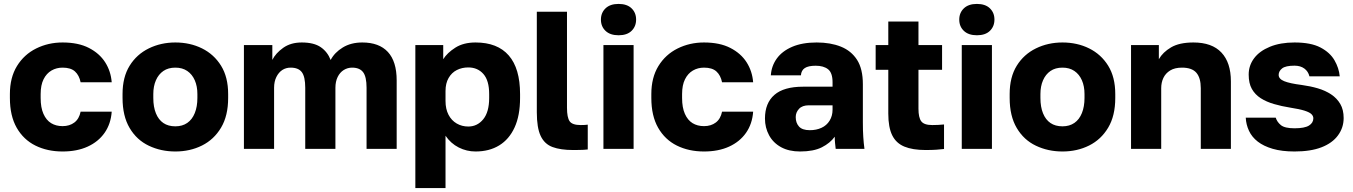

<svg xmlns="http://www.w3.org/2000/svg" viewBox="-20 -760 6908 980"><path d="M299.5 13.2Q221.7 13.2 160.9 -16.9Q100.2 -47 65.3 -107.8Q30.5 -168.7 30.5 -260V-280Q30.5 -364 66.7 -423Q103 -482 164.7 -512.6Q226.3 -543.2 299.5 -543.2Q379.7 -543.2 433.7 -515.4Q487.7 -487.7 516.8 -442.1Q545.8 -396.5 550.2 -340H391.5Q384.2 -375.8 362.7 -395.3Q341.3 -414.8 299.5 -414.8Q268.2 -414.8 242.8 -400.1Q217.3 -385.3 202.4 -355.5Q187.5 -325.7 187.5 -280V-260Q187.5 -210.8 201.8 -178.8Q216 -146.7 240.9 -131.4Q265.8 -116.2 299.5 -116.2Q335.2 -116.2 359.6 -134.7Q384 -153.2 391.5 -190H550.2Q545.8 -127.7 513.8 -82Q481.7 -36.3 427.3 -11.6Q373 13.2 299.5 13.2Z M875 13.2Q801.3 13.2 739.6 -16.2Q677.8 -45.5 641.7 -106.6Q605.5 -167.7 605.5 -260V-280Q605.5 -366.3 641.7 -424.6Q677.8 -482.8 739.6 -513Q801.3 -543.2 875 -543.2Q950 -543.2 1011.1 -513Q1072.2 -482.8 1108.3 -424.6Q1144.5 -366.3 1144.5 -280V-260Q1144.5 -169 1108.3 -108.4Q1072.2 -47.8 1011.1 -17.3Q950 13.2 875 13.2ZM875 -115.2Q910.8 -115.2 935.9 -132.6Q961 -150 974.2 -182.9Q987.5 -215.8 987.5 -260V-280Q987.5 -319.8 974.2 -350.2Q961 -380.5 935.9 -397.7Q910.8 -414.8 875 -414.8Q838.7 -414.8 813.8 -397.7Q789 -380.5 775.8 -350.2Q762.5 -319.8 762.5 -280V-260Q762.5 -214.2 775.8 -181.6Q789 -149 813.8 -132.1Q838.7 -115.2 875 -115.2Z M1225 0V-530H1370V-454.3Q1387.5 -489 1425.8 -516.1Q1464 -543.2 1520.2 -543.2Q1582.7 -543.2 1617.3 -519.1Q1652 -495 1667.7 -453.8Q1687.8 -492.2 1729.7 -517.7Q1771.5 -543.2 1829.2 -543.2Q1915 -543.2 1959.8 -494.8Q2004.7 -446.3 2004.7 -349.5V0H1851V-312Q1851 -368.3 1833.3 -391.6Q1815.7 -414.8 1777.2 -414.8Q1754.2 -414.8 1734.6 -402.7Q1715 -390.5 1703.5 -367.2Q1692 -343.8 1692 -312V0H1538V-312Q1538 -368.3 1520.6 -391.6Q1503.2 -414.8 1463.5 -414.8Q1439.5 -414.8 1420.9 -402.7Q1402.3 -390.5 1390.7 -367.2Q1379 -343.8 1379 -312V0Z M2100 200V-530H2242.3V-457.8Q2262.5 -490.3 2304.2 -516.8Q2345.8 -543.2 2407.2 -543.2Q2519.2 -543.2 2576.8 -476.9Q2634.5 -410.7 2634.5 -280V-260Q2634.5 -170.3 2606.6 -109.6Q2578.7 -48.8 2527.9 -17.8Q2477.2 13.2 2407.2 13.2Q2361.7 13.2 2321.3 -7.3Q2280.8 -27.8 2254 -67.2V200ZM2370.2 -114.2Q2416.3 -114.2 2446.6 -151.3Q2476.8 -188.5 2476.8 -260V-280Q2476.8 -348.8 2447.4 -382.3Q2418 -415.8 2370.2 -415.8Q2338 -415.8 2311.7 -402.5Q2285.3 -389.2 2269.7 -361.9Q2254 -334.7 2254 -295.5V-244.5Q2254 -203.5 2269.3 -174.2Q2284.7 -144.8 2311.3 -129.5Q2337.8 -114.2 2370.2 -114.2Z M2905 5.7Q2841 5.7 2800.2 -9.5Q2759.3 -24.7 2739.7 -66.2Q2720 -107.7 2720 -187V-700H2874V-209.7Q2874 -160.5 2887.5 -141.1Q2901 -121.7 2944 -121.7Q2956 -121.7 2964 -122.2Q2972 -122.7 2980 -123.7V2.9Q2970 4.2 2958.7 4.7Q2947.3 5.2 2933.8 5.4Q2920.2 5.7 2905 5.7Z M3060 0V-530H3214V0ZM3137.5 -580Q3094.3 -580 3070.7 -602.5Q3047.2 -624.9 3047.2 -659.9Q3047.2 -694.8 3070.7 -717.4Q3094.2 -740 3137.2 -740Q3180.4 -740 3203.6 -717.5Q3226.8 -695.1 3226.8 -660.1Q3226.8 -625.2 3203.7 -602.6Q3180.6 -580 3137.5 -580Z M3573.5 13.2Q3495.7 13.2 3434.9 -16.9Q3374.2 -47 3339.3 -107.8Q3304.5 -168.7 3304.5 -260V-280Q3304.5 -364 3340.7 -423Q3377 -482 3438.7 -512.6Q3500.3 -543.2 3573.5 -543.2Q3653.7 -543.2 3707.7 -515.4Q3761.7 -487.7 3790.8 -442.1Q3819.8 -396.5 3824.2 -340H3665.5Q3658.2 -375.8 3636.7 -395.3Q3615.3 -414.8 3573.5 -414.8Q3542.2 -414.8 3516.8 -400.1Q3491.3 -385.3 3476.4 -355.5Q3461.5 -325.7 3461.5 -280V-260Q3461.5 -210.8 3475.8 -178.8Q3490 -146.7 3514.9 -131.4Q3539.8 -116.2 3573.5 -116.2Q3609.2 -116.2 3633.6 -134.7Q3658 -153.2 3665.5 -190H3824.2Q3819.8 -127.7 3787.8 -82Q3755.7 -36.3 3701.3 -11.6Q3647 13.2 3573.5 13.2Z M4063.7 13.2Q4006.8 13.2 3966.7 -8.8Q3926.5 -30.8 3905.5 -69.6Q3884.5 -108.3 3884.5 -155Q3884.5 -233.7 3932.6 -275.6Q3980.7 -317.5 4079 -317.5H4229.5V-340Q4229.5 -388.3 4206.7 -406.4Q4183.8 -424.5 4143.5 -424.5Q4105.8 -424.5 4087.8 -412.6Q4069.8 -400.7 4068 -375.5H3914.5Q3917.5 -423 3944.8 -461.1Q3972.2 -499.2 4023.6 -521.2Q4075 -543.2 4148.5 -543.2Q4219.2 -543.2 4272.1 -521.9Q4325 -500.7 4354.6 -454.5Q4384.2 -408.3 4384.2 -330V-135Q4384.2 -93 4386.3 -61.5Q4388.3 -30 4392.3 0H4245.5Q4243.8 -17.3 4242.2 -30.4Q4240.7 -43.5 4240.7 -62.2Q4217.3 -29.7 4174.9 -8.2Q4132.5 13.2 4063.7 13.2ZM4113.5 -95.5Q4146.8 -95.5 4173.2 -107.7Q4199.5 -119.8 4214.5 -144.2Q4229.5 -168.5 4229.5 -200V-222.5H4108.5Q4075 -222.5 4058.3 -204.4Q4041.5 -186.3 4041.5 -162.5Q4041.5 -132.8 4058.2 -114.2Q4074.8 -95.5 4113.5 -95.5Z M4704 5.7Q4638.2 5.7 4596.1 -11.7Q4554 -29 4534 -69.5Q4514 -110 4514 -180V-403.7H4449.5V-530H4514V-650H4668V-530H4788.5V-403.7H4668V-205.2Q4668 -159.8 4682.3 -140.8Q4696.6 -121.7 4738.5 -121.7Q4768.5 -121.7 4798.5 -124.7V0.5Q4779.5 2.7 4758.7 4.2Q4737.8 5.7 4704 5.7Z M4889 0V-530H5043V0ZM4966.5 -580Q4923.3 -580 4899.7 -602.5Q4876.2 -624.9 4876.2 -659.9Q4876.2 -694.8 4899.7 -717.4Q4923.2 -740 4966.2 -740Q5009.4 -740 5032.6 -717.5Q5055.8 -695.1 5055.8 -660.1Q5055.8 -625.2 5032.7 -602.6Q5009.6 -580 4966.5 -580Z M5403 13.2Q5329.3 13.2 5267.6 -16.2Q5205.8 -45.5 5169.7 -106.6Q5133.5 -167.7 5133.5 -260V-280Q5133.5 -366.3 5169.7 -424.6Q5205.8 -482.8 5267.6 -513Q5329.3 -543.2 5403 -543.2Q5478 -543.2 5539.1 -513Q5600.2 -482.8 5636.3 -424.6Q5672.5 -366.3 5672.5 -280V-260Q5672.5 -169 5636.3 -108.4Q5600.2 -47.8 5539.1 -17.3Q5478 13.2 5403 13.2ZM5403 -115.2Q5438.8 -115.2 5463.9 -132.6Q5489 -150 5502.2 -182.9Q5515.5 -215.8 5515.5 -260V-280Q5515.5 -319.8 5502.2 -350.2Q5489 -380.5 5463.9 -397.7Q5438.8 -414.8 5403 -414.8Q5366.7 -414.8 5341.8 -397.7Q5317 -380.5 5303.8 -350.2Q5290.5 -319.8 5290.5 -280V-260Q5290.5 -214.2 5303.8 -181.6Q5317 -149 5341.8 -132.1Q5366.7 -115.2 5403 -115.2Z M5753 0V-530H5895V-457.8Q5915.2 -493.5 5957.4 -518.3Q5999.7 -543.2 6071.3 -543.2Q6166.2 -543.2 6214.4 -491.8Q6262.7 -440.5 6262.7 -344.5V0H6109V-310Q6109 -362.3 6086.5 -388.6Q6064 -414.8 6013 -414.8Q5976.2 -414.8 5952.7 -400.3Q5929.3 -385.9 5918.1 -362.3Q5907 -338.8 5907 -310V0Z M6587.5 13.2Q6522.7 13.2 6476.2 -0.4Q6429.7 -14 6399.7 -37.3Q6369.8 -60.5 6355 -92.4Q6340.2 -124.3 6338.5 -159.5H6491.5Q6498.2 -137.5 6517.9 -121.3Q6537.7 -105.2 6587.5 -105.2Q6638.8 -105.2 6661.2 -119.1Q6683.5 -133 6683.5 -156.2Q6683.5 -167.7 6674 -177.2Q6664.5 -186.8 6638.8 -195.1Q6613.2 -203.3 6565.2 -210.7Q6521.3 -217.7 6482.5 -229Q6443.7 -240.3 6414.8 -258.8Q6386 -277.3 6369.7 -306.1Q6353.5 -334.8 6353.5 -379.5Q6353.5 -425.7 6381.2 -462.7Q6409 -499.7 6462 -521.4Q6515 -543.2 6587.5 -543.2Q6671 -543.2 6719.7 -517.7Q6768.3 -492.2 6791.3 -452.6Q6814.3 -413 6818.2 -370.5H6663.5Q6657.5 -395.5 6637.6 -410.2Q6617.7 -424.8 6587.5 -424.8Q6541.8 -424.8 6524.2 -410.9Q6506.5 -397 6506.5 -377.5Q6506.5 -357.2 6534.8 -345.6Q6563.2 -334 6624.2 -326.3Q6668.2 -320.3 6706.5 -309.1Q6744.8 -297.8 6774.4 -278.2Q6804 -258.5 6821.1 -229.2Q6838.2 -199.8 6838.2 -157.5Q6838.2 -108.3 6809.4 -69.1Q6780.7 -29.8 6725.4 -8.3Q6670.2 13.2 6587.5 13.2Z"/></svg>

Font: Golos Text
Style: Regular
Weight: 400
Designer: A.Korolkova, Vitaly Kuzmin
Foundry: ParaType Ltd
Version: Version 2.004